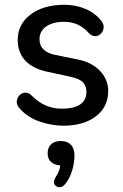

<svg xmlns="http://www.w3.org/2000/svg" viewBox="-20 -516 512 802"><path d="M63 -62Q50 -75 50 -91Q50 -106 61 -117.5Q72 -129 86 -129Q100 -129 111 -118Q166 -62 237 -62Q341 -62 341 -133Q341 -158 325.5 -173Q310 -188 272 -196L179 -216Q117 -229 85.5 -263Q54 -297 54 -349Q54 -415 108 -455.5Q162 -496 249 -496Q295 -496 335.5 -479.5Q376 -463 404 -428Q413 -416 413 -404Q413 -388 402.5 -376.5Q392 -365 377 -365Q363 -365 351 -378Q309 -425 249 -425Q201 -425 173 -405.5Q145 -386 145 -352Q145 -301 209 -287L303 -268Q364 -256 398 -219.5Q432 -183 432 -136Q432 -70 381 -30.5Q330 9 244 9Q197 9 146.5 -8Q96 -25 63 -62ZM228 266Q219 266 212 259.5Q205 253 205 244Q205 236 213 223Q229 199 232 175Q206 173 192.5 160Q179 147 179 124Q179 100 193.5 86.5Q208 73 234 73Q261 73 276 88.5Q291 104 291 134Q291 165 281 197.5Q271 230 252 253Q242 266 228 266Z"/></svg>

Font: SN Pro
Style: Regular
Weight: 400
Designer: Tobias Whetton
Foundry: Supernotes
Version: Version 1.003